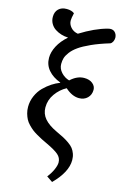

<svg xmlns="http://www.w3.org/2000/svg" viewBox="-154 -895 767 1194"><g transform="rotate(15 229.0 -297.5)"><path d="M44.9 -179.2Q44.9 -216.3 59.8 -250.2Q74.7 -284.2 98.6 -308.1Q122.6 -332 147.9 -348.6Q173.3 -365.2 199.2 -375V-377Q148.9 -395.5 120.4 -429Q91.8 -462.4 91.8 -507.8Q91.8 -544.4 112.5 -584.2Q133.3 -624 173.8 -659.2Q150.4 -660.2 128.9 -666.7Q107.4 -673.3 89.1 -685.3Q70.8 -697.3 59.8 -716.6Q48.8 -735.8 48.8 -759.8Q48.8 -792 67.9 -810.5Q86.9 -829.1 120.1 -829.1Q152.3 -829.1 169.9 -814.9Q162.1 -781.2 162.1 -766.1Q162.1 -743.2 179.4 -723.1Q196.8 -703.1 226.1 -698.2Q318.8 -755.9 397.9 -776.9Q426.3 -784.7 441.7 -771Q457 -757.3 458 -734.9Q458 -721.2 452.4 -709.5Q446.8 -697.8 437 -692.9Q370.6 -672.9 322 -650.9Q273.4 -628.9 245.6 -609.1Q217.8 -589.4 201.4 -567.6Q185.1 -545.9 179.9 -528.3Q174.8 -510.7 174.8 -490.2Q174.8 -460.4 196.5 -436.5Q218.3 -412.6 249 -403.8Q291 -442.9 336.9 -442.9Q370.6 -442.9 390.9 -426.3Q411.1 -409.7 411.1 -386.2Q411.1 -354 390.1 -333.5Q369.1 -313 335.9 -313Q291.5 -313 247.1 -353Q206.1 -331.1 178 -291.5Q149.9 -252 149.9 -204.1Q149.9 -162.6 176.3 -131.8Q202.6 -101.1 255.9 -76.2Q285.6 -62.5 303.7 -53Q321.8 -43.5 341.6 -29.8Q361.3 -16.1 371.8 -2.7Q382.3 10.7 389.2 29.5Q396 48.3 396 70.8Q396 147.9 310.1 233.9L272 208Q293.9 180.2 305.9 152.6Q317.9 125 317.9 106.9Q317.9 76.7 294.4 56.6Q271 36.6 216.8 11.2Q193.8 0.5 180.4 -6.3Q167 -13.2 146.2 -25.1Q125.5 -37.1 113.3 -46.9Q101.1 -56.6 86.4 -71.8Q71.8 -86.9 64 -102.1Q56.2 -117.2 50.5 -137Q44.9 -156.7 44.9 -179.2Z"/></g></svg>

Font: Literata Book Medium
Style: Italic
Weight: 500
Italic angle: -3°
Designer: Latin by Veronika Burian and Jose Scaglione. Greek by Irene Vlachou. Cyrillic by Vera Evstafieva
Foundry: TypeTogether
Version: Version 1.003;PS 001.003;hotconv 1.0.88;makeotf.lib2.5.64775